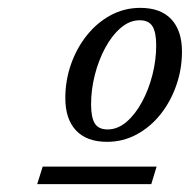

<svg xmlns="http://www.w3.org/2000/svg" viewBox="-20 -700 482 488"><path d="M74.5 -232 88.5 -276.5H378L364.5 -232ZM336.5 -680Q388.5 -680 415.5 -651Q442.5 -622 442.5 -569Q442.5 -524 428 -482.8Q413.5 -441.5 387.8 -409.2Q362 -377 327.2 -358.2Q292.5 -339.5 252 -339.5Q200.5 -339.5 173.2 -368.5Q146 -397.5 146 -450.5Q146 -495.5 160.5 -536.8Q175 -578 200.8 -610.2Q226.5 -642.5 261.2 -661.2Q296 -680 336.5 -680ZM253.5 -371Q279 -371 301.5 -390.2Q324 -409.5 341 -441Q358 -472.5 367.5 -510Q377 -547.5 377 -584.5Q377 -618 367.5 -633.2Q358 -648.5 335 -648.5Q309.5 -648.5 287 -629.2Q264.5 -610 247.5 -578.5Q230.5 -547 221 -509.5Q211.5 -472 211.5 -435Q211.5 -401.5 221 -386.2Q230.5 -371 253.5 -371Z"/></svg>

Font: Newsreader 18pt
Style: Italic
Weight: 400
Italic angle: -17°
Version: Version 1.003